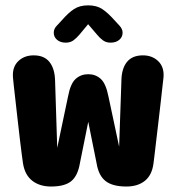

<svg xmlns="http://www.w3.org/2000/svg" viewBox="-20 -692 659 718"><path d="M171 5.5Q128.5 5.5 100.8 -16Q73 -37.5 66 -81Q64.5 -89 61.5 -113.8Q58.5 -138.5 54.2 -172.5Q50 -206.5 46 -243.8Q42 -281 38 -314.8Q34 -348.5 31.5 -372.2Q29 -396 28.5 -402.5Q25.5 -441 48 -463Q70.5 -485 106 -485Q145.5 -485 165.2 -460Q185 -435 186 -389.5L194 -139L234.5 -331.5Q243.5 -379.5 263 -397Q282.5 -414.5 310 -414.5Q337.5 -414.5 356.8 -397Q376 -379.5 385.5 -331.5L425.5 -143.5L434 -389.5Q434.5 -435 454.5 -460Q474.5 -485 514.5 -485Q549.5 -485 572 -463Q594.5 -441 591.5 -403Q590.5 -395.5 588 -372.5Q585.5 -349.5 581.8 -316.8Q578 -284 573.8 -247.5Q569.5 -211 565.5 -177Q561.5 -143 558.5 -117.5Q555.5 -92 554 -81Q548.5 -37.5 522 -16Q495.5 5.5 452.5 5.5Q401 5.5 375 -14.8Q349 -35 341.5 -80L310 -236.5L278.5 -80Q270.5 -34 246 -14.2Q221.5 5.5 171 5.5ZM426.5 -596.5Q438.5 -583.5 438.5 -570Q438.5 -553.5 426 -543Q413.5 -532.5 393.5 -532.5Q376.5 -532.5 364.5 -541.5Q352.5 -550.5 342 -563.5L309.5 -601.5L277.5 -563Q266.5 -550 254.8 -541.2Q243 -532.5 226 -532.5Q206 -532.5 193.5 -543Q181 -553.5 181 -570Q181 -584.5 193 -596.5L212.5 -617.5Q236 -644.5 257 -658.2Q278 -672 309.5 -672Q341.5 -672 362.2 -658.2Q383 -644.5 407 -617.5Z"/></svg>

Font: Sono Monospace
Style: Bold
Weight: 700
Designer: Tyler Finck
Foundry: Tyler Finck
Version: Version 2.112